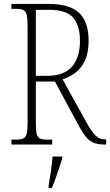

<svg xmlns="http://www.w3.org/2000/svg" viewBox="-20 -734 559 975"><path d="M38 0V-25H61Q85 -25 97.5 -30.5Q110 -36 115 -53.5Q120 -71 120 -108V-606Q120 -642 115 -660Q110 -678 97.5 -683.5Q85 -689 61 -689H38V-714H227Q335 -714 382.5 -668Q430 -622 430 -528Q430 -466 411 -426Q392 -386 362 -364Q332 -342 298 -331L421 -109Q445 -66 465 -46Q485 -26 513 -26H519V0H514Q480 0 458 -8Q436 -16 419 -36Q402 -56 382 -92L259 -320H162V-108Q162 -71 166.5 -53.5Q171 -36 183.5 -30.5Q196 -25 220 -25H245V0ZM220 -349Q304 -349 345 -395Q386 -441 386 -527Q386 -603 352 -643.5Q318 -684 232 -684H162V-349ZM227 208Q233 172 238.5 135Q244 98 247 61H296V71Q290 92 280.5 119.5Q271 147 261.5 174Q252 201 243 221H227Z"/></svg>

Font: Noto Serif Ethiopic Condensed ExtraLight
Style: Regular
Weight: 200
Width: 3
Designer: Monotype Design Team
Foundry: Monotype Imaging Inc.
Version: Version 2.102; ttfautohint (v1.8.4.7-5d5b)